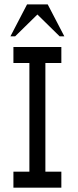

<svg xmlns="http://www.w3.org/2000/svg" viewBox="-20 -860 357 880"><path d="M261.2 0H41.5V-73.2H114.7V-571.3H41.5V-644.5H261.2V-571.3H188V-73.2H261.2ZM274.9 -693.4H253.4L151.4 -793.5L49.3 -693.4H27.8L104 -839.8H198.7Z"/></svg>

Font: Catrinity
Style: Regular
Weight: 400
Designer: Alexander Lange
Foundry: High-Logic / Made with FontCreator
Version: Version 2.090;May 20, 2024;FontCreator 15.0.0.2974 64-bit